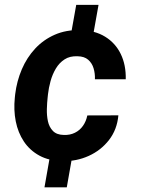

<svg xmlns="http://www.w3.org/2000/svg" viewBox="-20 -664 600 803"><path d="M392.1 -643.6 366.7 -501.5H273.4L298.8 -643.6ZM284.2 -22 259.3 119.6H166L190.9 -22ZM247.1 -99.6Q272.9 -98.6 293.5 -108.9Q314 -119.1 327.1 -137.9Q340.3 -156.7 345.2 -181.2L475.1 -181.6Q469.7 -122.1 436 -78.6Q402.3 -35.2 351.1 -12Q299.8 11.2 241.7 9.8Q185.1 8.8 144.8 -13.2Q104.5 -35.2 79.8 -72.3Q55.2 -109.4 45.9 -156.5Q36.6 -203.6 42 -255.4L43.5 -270Q50.3 -325.2 71.3 -374.3Q92.3 -423.3 127 -460.7Q161.6 -498 209 -518.8Q256.3 -539.6 315.4 -538.1Q376.5 -537.1 419.7 -510.5Q462.9 -483.9 485.1 -438Q507.3 -392.1 505.9 -332.5H377Q377.9 -356.9 371.3 -378.7Q364.7 -400.4 348.6 -414.3Q332.5 -428.2 304.7 -428.7Q272 -430.2 249.8 -415.5Q227.5 -400.9 213.4 -377Q199.2 -353 191.4 -324.7Q183.6 -296.4 180.7 -270L179.2 -255.9Q176.8 -234.4 176 -207.8Q175.3 -181.2 180.4 -157Q185.5 -132.8 201.2 -116.5Q216.8 -100.1 247.1 -99.6Z"/></svg>

Font: Roboto
Style: Bold Italic
Weight: 700
Italic angle: -12°
Designer: Christian Robertson
Foundry: Google
Version: Version 3.0